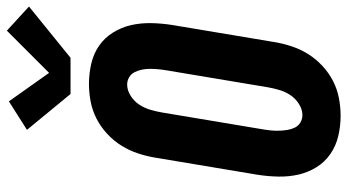

<svg xmlns="http://www.w3.org/2000/svg" viewBox="-252 -776 1036 573"><g transform="rotate(-90 266.5 -490.0)"><path d="M207 8Q176 8 146.5 1Q117 -6 93 -22.5Q69 -39 53.5 -64Q38 -89 31.5 -117.5Q25 -146 25.5 -177Q26 -208 31 -240L82 -545Q86 -570 94.5 -596Q103 -622 117.5 -645.5Q132 -669 153 -688.5Q174 -708 198.5 -720.5Q223 -733 249.5 -738Q276 -743 302 -743Q333 -743 363 -736Q393 -729 416.5 -712.5Q440 -696 455.5 -671Q471 -646 477.5 -617.5Q484 -589 483.5 -558Q483 -527 478 -495L427 -190Q423 -165 414.5 -139Q406 -113 391.5 -89.5Q377 -66 356 -46.5Q335 -27 310.5 -14.5Q286 -2 259.5 3Q233 8 207 8ZM209 -106Q226 -106 242.5 -116.5Q259 -127 269 -142.5Q279 -158 284 -175Q289 -192 292 -209L343 -514Q345 -526 346 -538Q347 -550 347 -562Q347 -574 344.5 -585.5Q342 -597 337 -607Q332 -617 322 -623Q312 -629 300 -629Q283 -629 266.5 -618.5Q250 -608 240 -592.5Q230 -577 225 -560Q220 -543 217 -526L166 -221Q164 -209 163 -197Q162 -185 162.5 -173Q163 -161 165 -149.5Q167 -138 172 -128Q177 -118 187 -112Q197 -106 209 -106ZM272 -798 165 -928 250 -982 335 -862 461 -988 533 -922 380 -798Z"/></g></svg>

Font: Iosevka SS04 Heavy
Style: Italic
Weight: 900
Italic angle: -9°
Monospace: yes
Designer: Belleve Invis
Foundry: Belleve Invis
Version: Version 19.0.0; ttfautohint (v1.8.4)